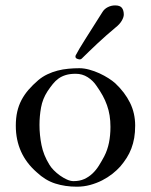

<svg xmlns="http://www.w3.org/2000/svg" viewBox="-20 -704 569 724"><path d="M39.6 -230Q39.6 -258.8 44.9 -282.5Q50.3 -306.2 61 -326.7Q71.8 -347.2 87.6 -365.5Q103.5 -383.8 124 -401.4Q140.1 -415 158.7 -423.8Q177.2 -432.6 197 -437.7Q216.8 -442.9 237.8 -444.8Q258.8 -446.8 279.3 -446.8Q296.9 -446.8 316.7 -441.4Q336.4 -436 355 -427.5Q373.5 -418.9 389.2 -408.9Q404.8 -398.9 415 -389.6Q450.7 -356 470.2 -316.7Q489.7 -277.3 489.7 -230.5Q489.7 -205.1 486.1 -183.8Q482.4 -162.6 475.3 -144Q468.3 -125.5 457.8 -108.9Q447.3 -92.3 433.6 -76.2Q420.9 -62 403.6 -48.3Q386.2 -34.7 365.2 -23.9Q344.2 -13.2 320.1 -6.6Q295.9 0 270 0Q225.6 0 188.2 -12Q150.9 -23.9 118.7 -54.2Q39.6 -123 39.6 -230ZM265.6 -425.8Q243.7 -425.8 228.3 -421.1Q212.9 -416.5 200.9 -408Q189 -399.4 179.2 -387.2Q169.4 -375 159.2 -359.9Q140.6 -331.1 134.8 -298.6Q128.9 -266.1 128.9 -232.9Q128.9 -194.8 136.5 -157Q144 -119.1 166 -83.5Q171.9 -73.2 182.6 -62.3Q193.4 -51.3 206.1 -42.2Q218.8 -33.2 232.2 -27.1Q245.6 -21 257.3 -21Q280.3 -21 297.6 -28.8Q314.9 -36.6 328.6 -49.6Q342.3 -62.5 352.8 -79.3Q363.3 -96.2 373 -114.3Q385.3 -138.2 390.9 -165.8Q396.5 -193.4 396.5 -225.6Q396.5 -248.5 393.3 -268.6Q390.1 -288.6 383.5 -307.1Q377 -325.7 367.2 -343.5Q357.4 -361.3 344.2 -379.9Q331.1 -399.9 310.8 -412.8Q290.5 -425.8 265.6 -425.8ZM446.8 -648.9Q446.8 -639.2 439 -625.7Q431.2 -612.3 415.5 -600.1Q398.4 -585.9 381.3 -570.8Q364.3 -555.7 347.7 -540.3Q331.1 -524.9 316.2 -510.3Q301.3 -495.6 288.6 -483.4Q286.1 -481 283.9 -480.5Q281.7 -480 280.8 -480Q276.9 -480 270.8 -482.4Q264.6 -484.9 264.6 -490.2Q264.6 -491.2 264.6 -492.7Q264.6 -494.1 265.6 -495.6Q276.4 -516.6 301.5 -556.2Q326.7 -595.7 366.7 -659.2Q373.5 -670.4 386.5 -677Q399.4 -683.6 414.1 -683.6Q432.6 -683.6 439.7 -674.3Q446.8 -665 446.8 -648.9Z"/></svg>

Font: IM FELL French Canon SC
Style: Regular
Weight: 400
Designer: Igino Marini
Foundry: Igino Marini
Version: 3.00